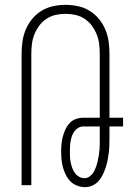

<svg xmlns="http://www.w3.org/2000/svg" viewBox="-20 -763 540 791"><path d="M331 8Q314 8 298 2Q282 -4 270.5 -15.5Q259 -27 251.5 -42Q244 -57 239.5 -73Q235 -89 233.5 -106Q232 -123 232 -139Q232 -155 233.5 -170.5Q235 -186 239 -201Q243 -216 249.5 -230Q256 -244 266.5 -255.5Q277 -267 292 -272.5Q307 -278 322 -278H391V-540Q391 -561 388.5 -581.5Q386 -602 378.5 -621Q371 -640 358.5 -657Q346 -674 328.5 -685.5Q311 -697 291 -701.5Q271 -706 250 -706Q229 -706 209 -701.5Q189 -697 171.5 -685.5Q154 -674 141.5 -657Q129 -640 121.5 -621Q114 -602 111.5 -581.5Q109 -561 109 -540V0H69V-540Q69 -566 72.5 -591.5Q76 -617 86 -641Q96 -665 112.5 -685Q129 -705 151 -718.5Q173 -732 198.5 -737.5Q224 -743 250 -743Q276 -743 301.5 -737.5Q327 -732 349 -718.5Q371 -705 387.5 -685Q404 -665 414 -641Q424 -617 427.5 -591.5Q431 -566 431 -540V-278H487V-242H431V-195Q431 -179 430.5 -163.5Q430 -148 428 -132.5Q426 -117 423 -101.5Q420 -86 415 -71.5Q410 -57 403 -42.5Q396 -28 385.5 -16.5Q375 -5 360.5 1.5Q346 8 331 8ZM328 -29Q340 -29 350 -36.5Q360 -44 366 -54.5Q372 -65 376 -76.5Q380 -88 382.5 -99.5Q385 -111 387 -123Q389 -135 390 -147Q391 -159 391 -171Q391 -183 391 -195V-242H322Q312 -242 302.5 -236.5Q293 -231 286.5 -222Q280 -213 276.5 -203Q273 -193 271 -182Q269 -171 268.5 -160.5Q268 -150 268 -139Q268 -127 268.5 -115.5Q269 -104 271.5 -92.5Q274 -81 278 -70Q282 -59 289 -49.5Q296 -40 306.5 -34.5Q317 -29 328 -29Z"/></svg>

Font: Iosevka Term Curly Extralight
Style: Regular
Weight: 200
Designer: Belleve Invis
Foundry: Belleve Invis
Version: Version 32.3.0